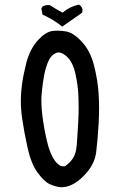

<svg xmlns="http://www.w3.org/2000/svg" viewBox="-20 -805 540 827"><path d="M69.8 -371.1Q69.8 -396 71.8 -414.3Q73.7 -432.6 75.2 -444.3Q76.7 -456.1 78.9 -468Q81.1 -480 83.5 -491.2Q88.4 -514.6 94.2 -537.6Q110.4 -595.2 142.6 -630.9Q175.3 -667 205.1 -671.4Q216.8 -672.9 227.1 -672.9Q247.1 -672.9 265.6 -669.4Q297.9 -663.1 333.5 -624Q369.1 -585.4 385 -523.2Q400.9 -460.9 404.8 -401.4Q406.7 -371.6 406.7 -339.1Q406.7 -306.6 404.8 -271.5Q400.9 -201.7 394 -147.5Q386.7 -93.3 339.1 -45.9Q291.5 1.5 244.1 1.5Q232.9 1 219.2 -2.7Q205.6 -6.3 193.4 -12.2Q170.4 -22.9 142.3 -61Q114.3 -99.1 99.4 -165.8Q84.5 -232.4 75.2 -295.9Q69.8 -334 69.8 -371.1ZM317.9 -388.2Q315.9 -439.9 304.2 -490.2Q293 -539.1 266.6 -562.5Q247.6 -579.1 232.4 -579.1Q227.1 -579.1 221.7 -577.1Q201.2 -568.8 189.2 -543Q177.2 -517.1 170.4 -482.4Q163.6 -447.3 159.7 -403.8Q158.2 -388.2 158.2 -372.6Q158.2 -340.8 162.6 -306.2Q169.4 -252 182.1 -197.8Q194.3 -144 216.3 -112.8Q233.9 -88.4 253.4 -88.4Q256.3 -88.4 259.8 -88.9Q279.8 -102.1 293.9 -122.8Q308.1 -143.6 311 -183.8Q314 -224.1 316.4 -268.8Q318.8 -313.5 318.8 -340.3Q318.8 -367.2 317.9 -388.2ZM186.5 -783.2Q190.4 -783.2 195.3 -782.7Q221.7 -765.1 249.5 -750.5Q280.3 -776.9 318.4 -784.7L320.3 -785.2Q325.2 -781.7 327.1 -779.8Q335.4 -771.5 335.4 -760.7Q335.4 -756.8 334 -750.5L248 -690.4Q226.6 -707.5 206.8 -719.5Q187 -731.4 163.1 -742.2L158.2 -768.6L164.1 -777.8Q175.3 -783.2 186.5 -783.2Z"/></svg>

Font: Bakudai
Style: Medium
Weight: 500
Version: Version 1.48